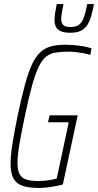

<svg xmlns="http://www.w3.org/2000/svg" viewBox="-20 -916 482 944"><path d="M170 8Q123 8 92 -2Q61 -12 46.5 -38Q32 -64 32 -112Q32 -152 41 -208Q50 -264 66 -344Q85 -433 101.5 -495Q118 -557 136 -596.5Q154 -636 176.5 -657.5Q199 -679 229 -687.5Q259 -696 299 -696Q321 -696 345 -694Q369 -692 391.5 -688Q414 -684 430 -678L424 -646Q408 -651 389 -654.5Q370 -658 352 -660Q334 -662 320 -662Q283 -662 255.5 -658Q228 -654 207.5 -638Q187 -622 170.5 -588Q154 -554 137.5 -495Q121 -436 102 -344Q85 -263 75.5 -207.5Q66 -152 66 -116Q66 -80 76 -60.5Q86 -41 108.5 -33.5Q131 -26 166 -26Q182 -26 199 -27.5Q216 -29 232 -32Q248 -35 259 -38L318 -315H216L224 -349H362L289 -9Q270 -4 248.5 0Q227 4 207 6Q187 8 170 8ZM326 -755Q296 -755 279 -762.5Q262 -770 255 -784Q248 -798 248 -817Q248 -834 251.5 -854Q255 -874 259 -896H292Q288 -874 284.5 -855.5Q281 -837 281 -823Q281 -803 291 -793Q301 -783 326 -783Q355 -783 370 -795.5Q385 -808 393.5 -833.5Q402 -859 409 -896H442Q436 -865 429 -839.5Q422 -814 410.5 -795Q399 -776 379 -765.5Q359 -755 326 -755Z"/></svg>

Font: Saira Condensed Thin
Style: Italic
Weight: 250
Width: 3
Italic angle: -12°
Designer: Hector Gatti with collaboration of the Omnibus-Type team
Foundry: Omnibus-Type
Version: Version 1.101